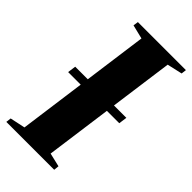

<svg xmlns="http://www.w3.org/2000/svg" viewBox="-251 -807 872 872"><g transform="rotate(45 185.0 -371.5)"><path d="M-19.5 0 -16.5 -25 56.5 -40.5 146.5 -702 79 -718.5 82.5 -743H391L388 -718.5L315 -702L224.5 -40.5L290.5 -25L288 0ZM19 -358.5 24.5 -398.5H353L347.5 -358.5Z"/></g></svg>

Font: Merriweather 120pt ExtraBold
Style: Italic
Weight: 800
Italic angle: -7.8°
Version: Version 2.101